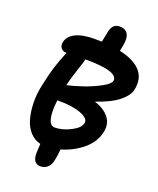

<svg xmlns="http://www.w3.org/2000/svg" viewBox="-174 -910 974 1184"><g transform="rotate(20 313.0 -318.0)"><path d="M237.8 170.9Q185.5 170.9 187 101.1Q188.5 69.3 189.9 41Q148.9 31.2 120.4 -0.5Q91.8 -32.2 78.9 -78.1Q65.9 -124 64.2 -181.6Q62.5 -239.3 76.2 -300.8Q91.3 -374.5 106.7 -424.3Q122.1 -474.1 149.9 -542H145Q125.5 -542 113.3 -557.1Q101.1 -572.3 106 -596.2Q114.7 -637.2 160.2 -659.7Q205.6 -682.1 286.1 -682.1Q293.9 -682.1 308.6 -681.6Q323.2 -681.2 331.1 -681.2Q333 -692.4 337.6 -714.4Q342.3 -736.3 344.2 -747.1Q354.5 -807.1 403.8 -807.1Q440.9 -807.1 456.8 -781Q472.7 -754.9 461.9 -701.2Q460.9 -695.3 458.5 -683.8Q456.1 -672.4 455.1 -666Q548.8 -646 593 -598.4Q637.2 -550.8 622.1 -474.1Q614.7 -433.6 564.7 -392.6Q514.6 -351.6 417 -318.8Q466.3 -303.7 495.1 -277.3Q523.9 -251 531.7 -222.9Q539.6 -194.8 533.2 -164.1Q519 -93.3 458.5 -42.7Q397.9 7.8 318.8 30.8Q315.9 68.4 309.1 101.1Q302.7 136.2 283.4 153.6Q264.2 170.9 237.8 170.9ZM268.1 -523.9Q230 -411.6 216.8 -354Q267.1 -365.2 325.2 -385.5Q383.3 -405.8 430.2 -431.9Q477.1 -458 481 -478Q486.8 -509.8 437.3 -526.6Q387.7 -543.5 272.9 -543.9Q271 -531.2 268.1 -523.9ZM402.8 -172.9Q408.7 -205.1 350.3 -227.1Q292 -249 196.8 -247.1Q187 -168 198 -126Q209 -84 237.8 -84Q288.1 -84 342.5 -112.1Q397 -140.1 402.8 -172.9Z"/></g></svg>

Font: Shantell Sans Bouncy
Style: Italic
Weight: 600
Italic angle: -11.31°
Designer: Stephen Nixon, Anya Danilova, Shantell Martin
Foundry: Arrow Type
Version: Version 1.006;[9816181b4]